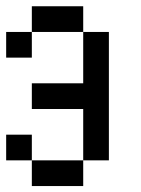

<svg xmlns="http://www.w3.org/2000/svg" viewBox="-20 -687 457 623"><path d="M0 -166.7V-250H83.3V-166.7ZM0 -500V-583.3H83.3V-500ZM83.3 -166.7H250V-83.3H83.3ZM83.3 -333.3V-416.7H250V-583.3H333.3V-166.7H250V-333.3ZM83.3 -583.3V-666.7H250V-583.3Z"/></svg>

Font: Galmuri11 Condensed
Style: Regular
Weight: 400
Width: 3
Designer: Lee Minseo (quiple)
Version: Version 2.399;hotconv 1.1.1;makeotfexe 2.6.0 DEVELOPMENT